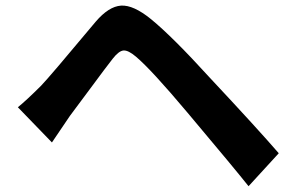

<svg xmlns="http://www.w3.org/2000/svg" viewBox="-20 -680 1040 677"><path d="M163.1 -177.7 43 -301.8Q73.2 -326.2 125 -377.9Q154.3 -408.2 317.4 -603.5Q363.3 -657.2 406.7 -660.2Q450.2 -663.1 512.7 -612.3Q588.9 -549.8 716.8 -409.2Q889.6 -224.6 962.9 -139.6L856.4 -23.4Q812.5 -79.1 641.6 -282.2Q513.7 -434.6 459 -480.5Q432.6 -502.9 416 -502Q399.4 -501 377.9 -473.6Q355.5 -445.3 297.9 -367.2Q240.2 -289.1 226.6 -271.5Z"/></svg>

Font: Gen Shin Gothic Monospace Bold
Style: Bold
Weight: 700
Designer: [Source Han Sans]
Ryoko NISHIZUKA  (kana & ideographs); Paul D. Hunt (Latin, Greek & Cyrillic); Wenlong ZHANG  (bopomofo
Version: Version 1.002.20150607